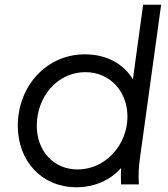

<svg xmlns="http://www.w3.org/2000/svg" viewBox="-20 -777 709 809"><path d="M302 12C376 12 445 -17 490 -69C489 -47 489 -25 490 0H565C563 -42 564 -72 570 -113L659 -757H583L540 -443C500 -508 430 -548 337 -548C175 -548 55 -413 55 -247C55 -97 157 12 302 12ZM135 -247C135 -369 221 -473 340 -473C442 -473 517 -393 517 -286C517 -167 425 -63 307 -63C206 -63 135 -141 135 -247Z"/></svg>

Font: Mluvka
Style: Italic
Weight: 400
Italic angle: -8°
Designer: Modified by Jiří Krblich, Original typeface by Gumpita Rahayu
Foundry: Gumpita Rahayu & Jiří Krblich
Version: Version 2.000;Glyphs 3.1.1 (3134)